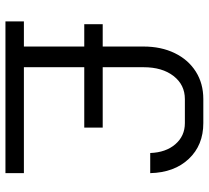

<svg xmlns="http://www.w3.org/2000/svg" viewBox="-50 -698 748 687"><g transform="rotate(90 323.5 -354.0)"><path d="M220 -66H599V0H56V-66H146V-282H66V-348H146V-494Q146 -557 169.5 -605.5Q193 -654 235.5 -681Q278 -708 334 -708H420Q499 -708 548 -656Q597 -604 599 -518H527Q525 -574 495.5 -608Q466 -642 420 -642H334Q283 -642 251.5 -601.5Q220 -561 220 -494V-348H436V-282H220Z"/></g></svg>

Font: Bai Jamjuree
Style: Regular
Weight: 400
Designer: Katatrad Aksorn Co.,Ltd.
Foundry: Cadson Demak Co.,Ltd.
Version: Version 1.000; ttfautohint (v1.6)